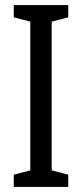

<svg xmlns="http://www.w3.org/2000/svg" viewBox="-20 -734 323 754"><path d="M248 0V-48L183 -65V-649L248 -666V-714H34V-666L99 -649V-65L34 -48V0Z"/></svg>

Font: Noto Sans Devanagari ExtraCondensed
Style: Regular
Weight: 400
Width: 2
Designer: Jelle Bosma - Monotype Design Team
Foundry: Monotype Imaging Inc.
Version: Version 2.004